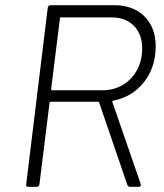

<svg xmlns="http://www.w3.org/2000/svg" viewBox="-20 -720 633 740"><path d="M471 -7 362 -325Q361 -328 358 -328H175Q171 -328 171 -324L132 -10Q130 0 121 0H89Q79 0 81 -10L164 -690Q166 -700 175 -700H420Q493 -700 536.5 -657Q580 -614 580 -542Q580 -460 534.5 -403Q489 -346 416 -332Q411 -330 413 -327L522 -12L523 -8Q523 0 514 0H482Q474 0 471 -7ZM211 -649 177 -376Q177 -372 181 -372H375Q418 -372 453 -392.5Q488 -413 508 -450Q528 -487 528 -534Q528 -588 496 -620.5Q464 -653 409 -653H215Q211 -653 211 -649Z"/></svg>

Font: Barlow Light
Style: Italic
Weight: 300
Italic angle: -7°
Designer: Jeremy Tribby
Foundry: Tribby Type
Version: Version 1.408